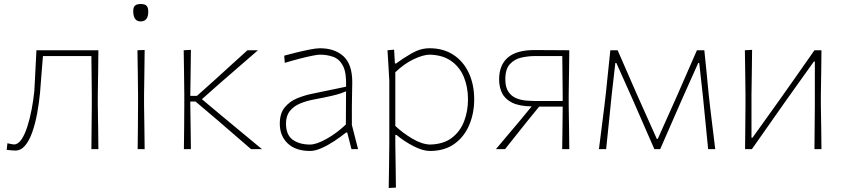

<svg xmlns="http://www.w3.org/2000/svg" viewBox="-20 -745 4216 959"><path d="M56.5 7Q53.5 7 38.2 6Q23 5 13.5 3.5L17 -29.5Q25.5 -27.5 35.8 -25.5Q46 -23.5 49.5 -23.5Q70 -23.5 86.8 -47.8Q103.5 -72 116.2 -111.5Q129 -151 138 -198.2Q147 -245.5 151.5 -291Q154 -341.5 156.8 -392.8Q159.5 -444 162 -494H471.5Q471 -438 470.2 -385Q469.5 -332 468.5 -271V-221Q469.5 -160.5 470.2 -108.5Q471 -56.5 471.5 0H436.5Q437 -56.5 437.5 -108.5Q438 -160.5 438.5 -221V-271Q438 -323.5 437.5 -370.2Q437 -417 436.5 -465H194.5Q191 -420.5 187.2 -375Q183.5 -329.5 180 -282Q175 -229.5 165.5 -178.2Q156 -127 141.2 -85Q126.5 -43 105.5 -18Q84.5 7 56.5 7Z M667.5 0Q668.5 -56.5 668.8 -108.5Q669 -160.5 669.5 -221V-271Q669 -332 668.2 -385Q667.5 -438 666.5 -494L702.5 -495.5Q702 -439 701.2 -385.5Q700.5 -332 699.5 -271V-221Q700.5 -160.5 701.2 -108.5Q702 -56.5 702.5 0ZM682.5 -638Q645.5 -638 645.5 -690Q645.5 -709.5 654.5 -717.2Q663.5 -725 683.5 -725Q703 -725 711.8 -716.5Q720.5 -708 720.5 -687Q720.5 -638 682.5 -638Z M898.5 0Q899.5 -56.5 899.8 -108.5Q900 -160.5 900.5 -221V-271Q900 -332 899.2 -385Q898.5 -438 897.5 -494L933.5 -496Q933 -439.5 932.2 -385.5Q931.5 -331.5 930.5 -271V-266H963.5L1053 -346Q1093.5 -383 1134.5 -420.2Q1175.5 -457.5 1216 -494H1268.5Q1219.5 -451.5 1170.2 -408.8Q1121 -366 1072.5 -324L988.5 -249.5L1084 -169.5Q1135 -127 1186.5 -84.5Q1238 -42 1288.5 0H1234Q1192 -36.5 1149.5 -73Q1107 -109.5 1065 -146L956.5 -238H930.5V-221Q931.5 -160.5 932.2 -108.5Q933 -56.5 933.5 0Z M1528.5 9Q1456.5 9 1417 -28.8Q1377.5 -66.5 1377.5 -127Q1377.5 -179 1402.5 -209Q1427.5 -239 1464.2 -254Q1501 -269 1535.5 -276L1708.5 -312Q1711 -381 1693.5 -415.2Q1676 -449.5 1645.2 -460.8Q1614.5 -472 1577.5 -472Q1566.5 -472 1539.2 -466.5Q1512 -461 1476 -451.8Q1440 -442.5 1402.5 -431L1399.5 -467Q1421.5 -473 1456.5 -481.8Q1491.5 -490.5 1525.2 -497.2Q1559 -504 1577.5 -504Q1652 -504 1695.8 -463.8Q1739.5 -423.5 1739.5 -334Q1739.5 -313 1738.5 -279.2Q1737.5 -245.5 1737.5 -211V-121Q1745.5 -90 1752.5 -62.5Q1759.5 -35 1768.5 0H1735.5L1714.5 -83H1708.5Q1680.5 -60.5 1648.5 -39.5Q1616.5 -18.5 1585.2 -4.8Q1554 9 1528.5 9ZM1528.5 -23Q1560 -23 1610.5 -51Q1661 -79 1707.5 -123L1708.5 -289Q1699 -284.5 1683 -279Q1667 -273.5 1635.5 -266Q1604 -258.5 1547.5 -248Q1510 -241 1478.5 -227.8Q1447 -214.5 1427.8 -190.5Q1408.5 -166.5 1408.5 -128Q1408.5 -71 1442.2 -47Q1476 -23 1528.5 -23Z M1921.5 194Q1922.5 137.5 1923.2 84.5Q1924 31.5 1924.5 -29V-342Q1922.5 -377.5 1920.2 -416.8Q1918 -456 1915.5 -494L1948.5 -497L1952.5 -428H1958.5Q1994 -454.5 2037.2 -479.2Q2080.5 -504 2125.5 -504Q2195 -504 2245 -471Q2295 -438 2321.8 -380.2Q2348.5 -322.5 2348.5 -249Q2348.5 -179.5 2323.8 -120.8Q2299 -62 2249.8 -26.5Q2200.5 9 2127.5 9Q2091.5 9 2044.8 -15.2Q1998 -39.5 1960.5 -71H1954.5V-29Q1955.5 31.5 1956.2 83.5Q1957 135.5 1957.5 192ZM2127.5 -23Q2194.5 -24.5 2236.5 -56.2Q2278.5 -88 2298 -139Q2317.5 -190 2317.5 -249Q2317.5 -310.5 2296.8 -360.5Q2276 -410.5 2233.5 -440.5Q2191 -470.5 2125.5 -472Q2093.5 -471.5 2046.2 -449.2Q1999 -427 1954.5 -384V-116Q1991.5 -81 2039 -52.8Q2086.5 -24.5 2127.5 -23Z M2457 0Q2487 -35.5 2516.5 -70.8Q2546 -106 2575 -140L2635.5 -213.5Q2573.5 -214.5 2538 -232.2Q2502.5 -250 2487.8 -280Q2473 -310 2473 -348Q2473 -420 2516.5 -457.5Q2560 -495 2649.5 -495Q2694 -495 2743.5 -494.5Q2793 -494 2823.5 -494Q2823 -438 2822.2 -385Q2821.5 -332 2820.5 -271V-221Q2821.5 -160.5 2822.2 -108.5Q2823 -56.5 2823.5 0H2788Q2788.5 -38.5 2789 -70.8Q2789.5 -103 2789.8 -136.5Q2790 -170 2790.5 -211V-212.5H2673L2613.5 -139.5Q2586 -105 2558 -69.8Q2530 -34.5 2502.5 0ZM2658.5 -240.5H2790.5V-271Q2790 -324 2789.5 -370.5Q2789 -417 2788.5 -465H2651Q2618.5 -465 2584.5 -457.5Q2550.5 -450 2527.2 -425.2Q2504 -400.5 2504 -349Q2504 -308.5 2519.8 -286Q2535.5 -263.5 2559.5 -254Q2583.5 -244.5 2610.2 -242.5Q2637 -240.5 2658.5 -240.5Z M2971.5 0Q2978.5 -54 2985 -106.2Q2991.5 -158.5 2998 -209L3006 -277.5Q3011.5 -331.5 3017.2 -385.8Q3023 -440 3028.5 -494H3065Q3089.5 -438 3114.2 -381.2Q3139 -324.5 3163 -269.5L3260.5 -51.5H3265.5L3363 -269.5Q3387.5 -325.5 3412 -381.8Q3436.5 -438 3461 -494H3498Q3503.5 -441 3509 -385.5Q3514.5 -330 3519.5 -276.5L3527 -209Q3533 -159 3539.5 -106.2Q3546 -53.5 3552.5 0H3517Q3510.5 -65 3504 -131.5Q3497.5 -198 3491 -263L3472.5 -430.5H3467.5L3387.5 -251.5Q3360 -189 3332.5 -125.8Q3305 -62.5 3277.5 0H3248.5Q3221 -62.5 3193.5 -125.5Q3166 -188.5 3139 -250.5L3058.5 -430.5H3053.5L3034.5 -264Q3028 -198 3021.2 -132Q3014.5 -66 3007.5 0Z M3701.5 0Q3702 -56.5 3702.5 -108.5Q3703 -160.5 3703.5 -221V-271Q3703 -332 3702.2 -385Q3701.5 -438 3700.5 -494L3736.5 -496Q3736 -439.5 3735.2 -385.8Q3734.5 -332 3733.5 -271V-57H3738.5L3875.5 -248.5Q3918.5 -309 3962 -371.2Q4005.5 -433.5 4048 -494H4083Q4082.5 -438 4081.8 -385Q4081 -332 4080 -271V-221Q4081 -160.5 4081.8 -108.5Q4082.5 -56.5 4083 0H4048Q4048.5 -56.5 4049 -108.5Q4049.5 -160.5 4050 -221V-437.5H4045L3909 -247Q3865.5 -185 3822 -123.2Q3778.5 -61.5 3735.5 0Z"/></svg>

Font: Commissioner Loud Thin
Style: Regular
Weight: 100
Designer: Kostas Bartsokas
Foundry: Kostas Bartsokas
Version: Version 1.000; ttfautohint (v1.8.3)